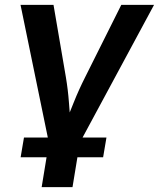

<svg xmlns="http://www.w3.org/2000/svg" viewBox="-20 -566 654 790"><path d="M182.1 25.9 64.5 -545.9H200.2L251 -249Q259.8 -196.8 263.7 -144Q267.6 -91.3 272 -37.1H240.2Q262.2 -91.3 283.2 -144Q304.2 -196.8 330.6 -249L479 -545.9H613.8L305.7 25.9ZM151.4 204.1 185.5 -3.9H312.5L278.3 204.1ZM64.9 81.1 78.6 0H418L404.3 81.1Z"/></svg>

Font: Inter SemiBold
Style: Italic
Weight: 600
Italic angle: -9.3988°
Designer: Rasmus Andersson
Foundry: rsms
Version: Version 4.001;git-66647c0bb